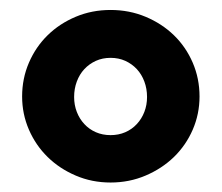

<svg xmlns="http://www.w3.org/2000/svg" viewBox="-20 -758 456 395"><path d="M25.5 -559.5Q25.5 -596.5 39.5 -629Q53.5 -661.5 78 -685.5Q102.5 -709.5 135.8 -723.5Q169 -737.5 207.5 -737.5Q246 -737.5 279.5 -723.5Q313 -709.5 337.8 -685.5Q362.5 -661.5 376.5 -629Q390.5 -596.5 390.5 -559.5Q390.5 -523.5 376.5 -491.2Q362.5 -459 337.8 -435Q313 -411 279.5 -396.8Q246 -382.5 207.5 -382.5Q169 -382.5 135.8 -396.8Q102.5 -411 78 -435Q53.5 -459 39.5 -491.2Q25.5 -523.5 25.5 -559.5ZM132.5 -558.5Q132.5 -542 138 -527.8Q143.5 -513.5 153.5 -502.8Q163.5 -492 177.2 -486Q191 -480 207.5 -480Q224 -480 237.8 -486Q251.5 -492 261.5 -502.8Q271.5 -513.5 277 -527.8Q282.5 -542 282.5 -558.5Q282.5 -575.5 277 -590.2Q271.5 -605 261.5 -615.8Q251.5 -626.5 237.8 -632.8Q224 -639 207.5 -639Q191 -639 177.2 -632.8Q163.5 -626.5 153.5 -615.8Q143.5 -605 138 -590.2Q132.5 -575.5 132.5 -558.5Z"/></svg>

Font: Lato ExtraBold
Style: Regular
Weight: 800
Designer: Lukasz Dziedzic with Adam Twardoch and Botio Nikoltchev
Foundry: tyPoland Lukasz Dziedzic
Version: Version 2.015; 2015-08-06; http://www.latofonts.com/